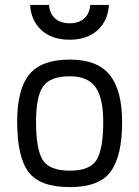

<svg xmlns="http://www.w3.org/2000/svg" viewBox="-20 -753 568 783"><path d="M265 -510Q377 -510 427.5 -447.5Q478 -385 478 -255Q478 -118 432 -54Q386 10 265 10Q142 10 96 -52Q50 -114 50 -257Q50 -389 99.5 -449.5Q149 -510 265 -510ZM265 -57Q348 -57 374.5 -102Q401 -147 401 -255Q401 -355 369 -398.5Q337 -442 265 -442Q186 -442 156.5 -401.5Q127 -361 127 -257Q127 -145 154 -101Q181 -57 265 -57ZM103 -733H180Q182 -699 204 -678.5Q226 -658 264 -658Q302 -658 324 -678.5Q346 -699 348 -733H424Q421 -670 378.5 -630.5Q336 -591 264 -591Q191 -591 148.5 -630.5Q106 -670 103 -733Z"/></svg>

Font: TitilliumText22L Rg
Style: Regular
Weight: 400
Designer: Campivisivi
Foundry: Campivisivi
Version: 1.000